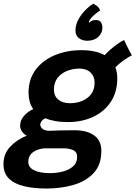

<svg xmlns="http://www.w3.org/2000/svg" viewBox="-84 -810 762 1079"><path d="M176.5 249.5Q105 249.5 50.5 236.2Q-4 223 -34.2 193Q-64.5 163 -64.5 112.5Q-64.5 55 -27.2 15Q10 -25 66 -47.5Q46.5 -59 37.8 -73.5Q29 -88 29 -103.5Q29 -134 51.2 -159.2Q73.5 -184.5 103 -196.5Q88.5 -217 82.5 -240.5Q76.5 -264 76.5 -289Q76.5 -366 117 -419.2Q157.5 -472.5 225 -500.2Q292.5 -528 372.5 -528Q454 -528 504 -500Q526.5 -525 557.2 -549Q588 -573 613.5 -585Q617.5 -575.5 625.5 -559.2Q633.5 -543 642.2 -526.2Q651 -509.5 657 -499Q639 -490.5 611.8 -471.5Q584.5 -452.5 564.5 -431.5Q575 -404 575 -369.5Q575 -292.5 538.5 -237.5Q502 -182.5 439.2 -153.2Q376.5 -124 298.5 -124Q257.5 -124 225.8 -129.8Q194 -135.5 169.5 -145.5Q142.5 -130 142.5 -109.5Q142.5 -96 155.5 -85.5Q168.5 -75 194.5 -75Q225 -76.5 257.5 -77.2Q290 -78 334.5 -78Q405 -78 445.2 -49Q485.5 -20 485.5 38.5Q485.5 115.5 443 161.8Q400.5 208 330.2 228.8Q260 249.5 176.5 249.5ZM309 -230Q367.5 -230 407.5 -260.2Q447.5 -290.5 447.5 -346.5Q447.5 -381.5 424.5 -403Q401.5 -424.5 362 -424.5Q325 -424.5 292.2 -411.2Q259.5 -398 239.2 -371.8Q219 -345.5 219 -306.5Q219 -271 243.2 -250.5Q267.5 -230 309 -230ZM196.5 163Q235 163 270 153.8Q305 144.5 327.2 124.5Q349.5 104.5 349.5 72Q349.5 43.5 326.5 33.5Q303.5 23.5 275 23.5H173.5Q135 23.5 105 43Q75 62.5 75 99.5Q75 131.5 108.8 147.2Q142.5 163 196.5 163ZM440.5 -789.5Q445 -787 458.8 -777.8Q472.5 -768.5 479 -751Q468.5 -745 454 -733.2Q439.5 -721.5 428.2 -708.8Q417 -696 416 -687Q415.5 -685 415.5 -683.2Q415.5 -681.5 415.5 -680.5Q420 -687 429.5 -692.2Q439 -697.5 455 -697.5Q474.5 -697.5 483 -684.8Q491.5 -672 491.5 -655Q491.5 -624 468.2 -602.5Q445 -581 405.5 -581Q379 -581 359.5 -595.8Q340 -610.5 340 -638.5Q340 -667.5 354.5 -696.2Q369 -725 392 -749.2Q415 -773.5 440.5 -789.5Z"/></svg>

Font: Grandstander SemiBold
Style: Italic
Weight: 600
Italic angle: -15°
Designer: Tyler Finck
Foundry: Etcetera Type Co
Version: Version 1.200; ttfautohint (v1.8.3)